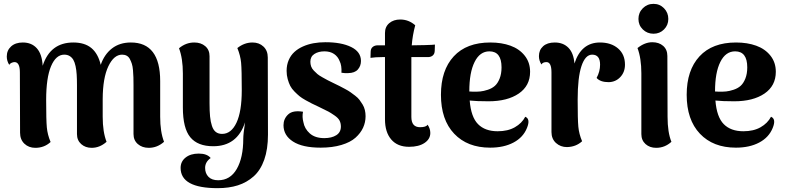

<svg xmlns="http://www.w3.org/2000/svg" viewBox="-20 -751 4071 995"><path d="M810.1 -146Q810.1 -67.4 830.1 -16.1Q794.9 15.1 751 15.1Q716.8 15.1 694.3 -4.4Q671.9 -23.9 671.9 -56.2V-309.1Q671.9 -334 671.4 -350.3Q670.9 -366.7 669.2 -387.2Q667.5 -407.7 663.3 -420.4Q659.2 -433.1 653.1 -444.8Q647 -456.5 636.7 -462.2Q626.5 -467.8 612.8 -467.8Q570.3 -467.8 541.5 -407.5Q512.7 -347.2 512.2 -237.8V-146Q512.2 -67.4 532.2 -16.1Q497.1 15.1 455.1 15.1Q422.4 15.1 400.6 -4.4Q378.9 -23.9 378.9 -56.2V-309.1Q378.9 -341.3 377.4 -364.5Q376 -387.7 371.6 -408.2Q367.2 -428.7 359.9 -441.2Q352.5 -453.6 340.8 -460.7Q329.1 -467.8 313 -467.8Q270 -467.8 244.6 -408Q219.2 -348.1 219.2 -232.9Q219.2 -127.9 222.7 -90.6Q226.1 -53.2 242.2 -15.1Q209.5 15.1 163.1 15.1Q128.9 15.1 106.4 -6.3Q84 -27.8 84 -63L83 -376Q83 -429.2 55.2 -429.2Q48.3 -429.2 40 -425.5Q31.7 -421.9 27.8 -415Q15.1 -435.5 15.1 -458Q15.1 -490.2 37.6 -510.5Q60.1 -530.8 98.1 -530.8Q144 -530.8 170.9 -500.7Q197.8 -470.7 201.2 -410.2Q240.2 -530.8 359.9 -530.8Q418.9 -530.8 453.6 -502Q488.3 -473.1 502 -415Q520.5 -469.2 560.3 -500Q600.1 -530.8 658.2 -530.8Q810.1 -530.8 810.1 -331.1Z M1107.9 224.1Q916 224.1 916 119.1Q916 85.9 941.9 65.4Q967.8 44.9 1009.8 44.9Q1053.2 44.9 1071.8 67.9Q1043 88.4 1043 119.1Q1043 147.5 1060.3 165.3Q1077.6 183.1 1110.8 183.1Q1173.3 183.1 1207 124.5Q1240.7 65.9 1240.7 -32.2Q1240.7 -56.2 1250 -117.2Q1209.5 6.8 1085 6.8Q1004.4 6.8 966.1 -39.8Q927.7 -86.4 927.7 -193.8V-370.1Q927.7 -448.2 907.7 -501Q943.4 -530.8 986.8 -530.8Q1021.5 -530.8 1043.7 -511.7Q1065.9 -492.7 1065.9 -460V-215.8Q1065.9 -174.8 1068.6 -147.2Q1071.3 -119.6 1078.4 -98.4Q1085.4 -77.1 1098.4 -67.1Q1111.3 -57.1 1130.9 -57.1Q1178.2 -57.1 1205.6 -115.2Q1232.9 -173.3 1232.9 -283.2Q1232.9 -388.7 1229.5 -425.8Q1226.1 -462.9 1210 -502Q1246.1 -530.8 1288.6 -530.8Q1322.8 -530.8 1345.2 -509.8Q1367.7 -488.8 1367.7 -453.1L1368.7 -53.2Q1368.7 22 1349.4 76.7Q1330.1 131.3 1294.4 163.1Q1258.8 194.8 1212.6 209.5Q1166.5 224.1 1107.9 224.1Z M1641.6 14.2Q1547.4 14.2 1498.3 -17.6Q1449.2 -49.3 1449.2 -102.1Q1449.2 -135.3 1473.4 -158Q1497.6 -180.7 1550.3 -171.9Q1544.9 -145.5 1552.2 -118.2Q1558.1 -84 1585.4 -59.6Q1612.8 -35.2 1660.6 -35.2Q1698.7 -35.2 1722.7 -50.3Q1746.6 -65.4 1746.6 -95.2Q1746.6 -112.3 1739.7 -126Q1732.9 -139.6 1713.1 -153.1Q1693.4 -166.5 1683.1 -172.1Q1672.9 -177.7 1641.1 -192.9Q1633.8 -196.3 1630.4 -198.2Q1607.4 -209 1596.4 -214.4Q1585.4 -219.7 1564.5 -231.4Q1543.5 -243.2 1532.5 -252.2Q1521.5 -261.2 1506.6 -276.1Q1491.7 -291 1484.1 -305.9Q1476.6 -320.8 1470.9 -341.1Q1465.3 -361.3 1465.3 -383.8Q1465.3 -414.6 1476.1 -439.5Q1486.8 -464.4 1505.4 -481.4Q1523.9 -498.5 1549.6 -510Q1575.2 -521.5 1604.5 -526.9Q1633.8 -532.2 1666.5 -532.2Q1749.5 -532.2 1800 -507.3Q1850.6 -482.4 1850.6 -435.1Q1850.6 -409.2 1834.5 -390.9Q1818.4 -372.6 1784.2 -372.1Q1767.6 -371.1 1749.5 -374Q1751.5 -412.1 1740.2 -434.1Q1731.4 -457.5 1711.4 -471.2Q1691.4 -484.9 1661.6 -484.9Q1630.4 -484.9 1609.4 -471.4Q1588.4 -458 1588.4 -431.2Q1588.4 -418.5 1592.3 -407Q1596.2 -395.5 1606.4 -385Q1616.7 -374.5 1624.8 -367.4Q1632.8 -360.4 1650.9 -350.3Q1668.9 -340.3 1678 -335.4Q1687 -330.6 1709.5 -319.8Q1729 -310.5 1739 -305.4Q1749 -300.3 1767.3 -290.5Q1785.6 -280.8 1795.9 -273.4Q1806.2 -266.1 1820.6 -255.1Q1835 -244.1 1843 -233.4Q1851.1 -222.7 1859.1 -209.5Q1867.2 -196.3 1870.8 -180.9Q1874.5 -165.5 1874.5 -148.9Q1874.5 -117.2 1861.6 -89.1Q1848.6 -61 1822.3 -37.4Q1795.9 -13.7 1749.3 0.2Q1702.6 14.2 1641.6 14.2Z M2100.1 9.8Q2040 9.8 2007.6 -28.1Q1975.1 -65.9 1975.1 -132.8V-455.1H1960Q1926.3 -455.1 1899.9 -451.2L1900.9 -483.9Q1901.4 -499.5 1911.6 -507.8Q1921.9 -516.1 1937 -516.1H1975.1V-580.1Q1975.1 -612.3 1997.3 -631.1Q2019.5 -649.9 2054.2 -649.9Q2097.7 -649.9 2131.8 -620.1Q2117.7 -567.4 2113.8 -516.1Q2134.8 -516.1 2181.4 -517.3Q2228 -518.6 2233.9 -520L2232.9 -487.8Q2232.4 -471.7 2222.7 -463.4Q2212.9 -455.1 2197.8 -455.1H2111.8V-425.8V-145Q2111.8 -91.8 2156.7 -91.8Q2189 -91.8 2195.8 -105Q2210 -84.5 2210 -62Q2210 -30.3 2180.2 -10.3Q2150.4 9.8 2100.1 9.8Z M2520 14.2Q2402.3 14.2 2333.7 -58.1Q2265.1 -130.4 2265.1 -259.8Q2265.1 -387.2 2331.5 -459Q2397.9 -530.8 2521 -530.8Q2579.6 -530.8 2625.5 -514.2Q2671.4 -497.6 2699.2 -462.6Q2727.1 -427.7 2727.1 -378.9Q2727.1 -306.2 2668.2 -266.1Q2609.4 -226.1 2511.7 -226.1Q2449.2 -226.1 2414.1 -230Q2420.9 -144.5 2457.3 -107.7Q2493.7 -70.8 2559.1 -70.8Q2611.8 -70.8 2648.2 -91.6Q2684.6 -112.3 2702.1 -146Q2730 -134.3 2710.9 -87.9Q2691.4 -39.1 2641.4 -12.5Q2591.3 14.2 2520 14.2ZM2412.1 -276.9Q2418 -275.9 2431.2 -275.9Q2452.6 -275.4 2469.7 -277.1Q2486.8 -278.8 2508.3 -285.9Q2529.8 -293 2544.4 -305.9Q2559.1 -318.8 2569.1 -343.5Q2579.1 -368.2 2579.1 -401.9Q2579.1 -484.9 2516.1 -484.9Q2466.8 -484.9 2439.5 -429.9Q2412.1 -375 2412.1 -277.8Z M2918 11.2Q2884.8 11.2 2861.3 -10Q2837.9 -31.2 2837.9 -66.9V-376Q2837.9 -429.2 2812 -429.2Q2793 -429.2 2785.6 -417Q2772.9 -437.5 2772.9 -460Q2772.9 -491.7 2794.4 -511.2Q2815.9 -530.8 2855 -530.8Q2898.9 -530.8 2925.8 -503.4Q2952.6 -476.1 2957 -421.9Q2992.2 -530.8 3088.9 -530.8Q3147 -530.8 3182.9 -500Q3218.8 -469.2 3218.8 -416Q3218.8 -377.4 3194.8 -351.8Q3170.9 -326.2 3134.8 -325.2Q3090.8 -325.2 3071.8 -347.2Q3089.8 -380.4 3089.8 -416Q3089.8 -467.8 3048.8 -467.8Q3013.2 -467.8 2993.4 -408.7Q2973.6 -349.6 2973.6 -234.9Q2973.6 -131.3 2977.1 -94.2Q2980.5 -57.1 2996.6 -19Q2964.8 10.3 2918 11.2Z M3366.7 -576.2Q3334 -576.2 3311.3 -598.4Q3288.6 -620.6 3288.6 -652.8Q3288.6 -685.5 3311.3 -708.3Q3334 -731 3366.7 -731Q3398.9 -731 3421.1 -708.3Q3443.4 -685.5 3443.4 -652.8Q3443.4 -620.6 3421.1 -598.4Q3398.9 -576.2 3366.7 -576.2ZM3283.7 -502Q3321.8 -532.2 3360.4 -532.2Q3395 -532.2 3416.7 -513.2Q3438.5 -494.1 3438.5 -460.9L3439.5 -146Q3439.5 -64.9 3459.5 -16.1Q3425.3 15.1 3380.4 15.1Q3347.2 15.1 3325.4 -4.4Q3303.7 -23.9 3303.7 -56.2V-371.1Q3303.7 -449.2 3283.7 -502Z M3793.5 14.2Q3675.8 14.2 3607.2 -58.1Q3538.6 -130.4 3538.6 -259.8Q3538.6 -387.2 3605 -459Q3671.4 -530.8 3794.4 -530.8Q3853 -530.8 3898.9 -514.2Q3944.8 -497.6 3972.7 -462.6Q4000.5 -427.7 4000.5 -378.9Q4000.5 -306.2 3941.7 -266.1Q3882.8 -226.1 3785.2 -226.1Q3722.7 -226.1 3687.5 -230Q3694.3 -144.5 3730.7 -107.7Q3767.1 -70.8 3832.5 -70.8Q3885.3 -70.8 3921.6 -91.6Q3958 -112.3 3975.6 -146Q4003.4 -134.3 3984.4 -87.9Q3964.8 -39.1 3914.8 -12.5Q3864.7 14.2 3793.5 14.2ZM3685.5 -276.9Q3691.4 -275.9 3704.6 -275.9Q3726.1 -275.4 3743.2 -277.1Q3760.3 -278.8 3781.7 -285.9Q3803.2 -293 3817.9 -305.9Q3832.5 -318.8 3842.5 -343.5Q3852.5 -368.2 3852.5 -401.9Q3852.5 -484.9 3789.6 -484.9Q3740.2 -484.9 3712.9 -429.9Q3685.5 -375 3685.5 -277.8Z"/></svg>

Font: Arima
Style: Bold
Weight: 700
Designer: Joana Correia and Natanael Gama
Foundry: NDISCOVER
Version: Version 1.100;Glyphs 3.1.2 (3151)